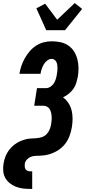

<svg xmlns="http://www.w3.org/2000/svg" viewBox="-32 -1011 553 1246"><path d="M268 -815 204 -957 261 -987 339 -883 453 -991 501 -953 390 -815ZM164 215Q139 215 115.5 212Q92 209 70.5 200.5Q49 192 31 177.5Q13 163 2 143Q-9 123 -11 99Q-13 75 -9 51Q-6 33 -0.5 15.5Q5 -2 14.5 -18.5Q24 -35 36.5 -49Q49 -63 64.5 -74.5Q80 -86 96.5 -93.5Q113 -101 131 -106Q149 -111 166.5 -112Q184 -113 202 -114Q220 -115 238 -120.5Q256 -126 269.5 -139.5Q283 -153 290 -170.5Q297 -188 300 -205Q302 -218 303 -231Q304 -244 303 -257Q302 -270 299 -282Q296 -294 289.5 -304Q283 -314 272 -319.5Q261 -325 248 -325H190L208 -439H266Q281 -439 295 -448Q309 -457 317.5 -470.5Q326 -484 330.5 -499Q335 -514 337 -528Q339 -539 340 -549Q341 -559 341 -569.5Q341 -580 339.5 -590Q338 -600 334 -608.5Q330 -617 322 -623Q314 -629 304 -629Q288 -629 274 -618Q260 -607 252 -593Q244 -579 238.5 -563Q233 -547 231 -532H94Q98 -557 106.5 -582.5Q115 -608 128.5 -632Q142 -656 160 -677.5Q178 -699 202 -714.5Q226 -730 252 -736.5Q278 -743 304 -743Q333 -743 361 -737Q389 -731 411.5 -715.5Q434 -700 448.5 -677Q463 -654 470 -627Q477 -600 477.5 -571.5Q478 -543 473 -513Q469 -493 463 -473Q457 -453 444.5 -435Q432 -417 414.5 -403Q397 -389 377 -379Q398 -364 412.5 -341.5Q427 -319 433 -293.5Q439 -268 439 -240Q439 -212 434 -184Q432 -170 428 -155.5Q424 -141 418.5 -127Q413 -113 405.5 -99.5Q398 -86 388 -74Q378 -62 366 -51.5Q354 -41 340.5 -33Q327 -25 313 -19Q299 -13 284.5 -9Q270 -5 255.5 -3Q241 -1 226.5 -0.5Q212 0 197.5 0.5Q183 1 168.5 6.5Q154 12 143 24Q132 36 129 50Q128 60 128.5 69.5Q129 79 133.5 86.5Q138 94 146.5 97.5Q155 101 164 101H177V215Z"/></svg>

Font: Iosevka Curly Heavy
Style: Italic
Weight: 900
Italic angle: -9°
Monospace: yes
Designer: Belleve Invis
Foundry: Belleve Invis
Version: Version 22.1.2; ttfautohint (v1.8.4)